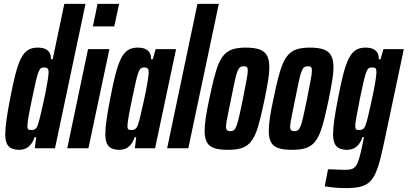

<svg xmlns="http://www.w3.org/2000/svg" viewBox="-20 -763 2098 988"><path d="M81 8Q56 8 39.5 0.5Q23 -7 15 -24.5Q7 -42 7 -72Q7 -104 13.5 -148.5Q20 -193 32 -255Q46 -329 59 -379.5Q72 -430 87 -460.5Q102 -491 122.5 -504.5Q143 -518 173 -518Q199 -518 214 -510.5Q229 -503 236 -490Q243 -477 242 -458H251L311 -743H420L263 0H159L166 -57H158Q150 -33 137.5 -18.5Q125 -4 110.5 2Q96 8 81 8ZM141 -94Q150 -94 156.5 -96.5Q163 -99 168.5 -107Q174 -115 178 -131Q182 -143 188 -169Q194 -195 201.5 -227.5Q209 -260 215.5 -293Q222 -326 226 -352.5Q230 -379 230 -392Q230 -407 224 -411.5Q218 -416 208 -416Q198 -416 191.5 -412.5Q185 -409 178.5 -393.5Q172 -378 164.5 -345.5Q157 -313 145 -255Q132 -193 126.5 -161Q121 -129 121 -115Q121 -105 123 -100.5Q125 -96 130 -95Q135 -94 141 -94Z M458 -627 482 -743H593L568 -627ZM326 0 433 -510H543L435 0Z M596 8Q571 8 554.5 0.5Q538 -7 530 -24.5Q522 -42 522 -72Q522 -104 528.5 -148.5Q535 -193 547 -255Q561 -329 574 -379.5Q587 -430 602 -460.5Q617 -491 637.5 -504.5Q658 -518 688 -518Q714 -518 729 -510.5Q744 -503 751 -490Q758 -477 757 -458H766L781 -510H886L778 0H674L681 -57H673Q665 -33 652.5 -18.5Q640 -4 625.5 2Q611 8 596 8ZM656 -94Q665 -94 671.5 -96.5Q678 -99 683.5 -107Q689 -115 693 -131Q697 -143 703 -169Q709 -195 716.5 -227.5Q724 -260 730.5 -293Q737 -326 741 -352.5Q745 -379 745 -392Q745 -407 739 -411.5Q733 -416 723 -416Q713 -416 706.5 -412.5Q700 -409 693.5 -393.5Q687 -378 679.5 -345.5Q672 -313 660 -255Q647 -193 641.5 -161Q636 -129 636 -115Q636 -105 638 -100.5Q640 -96 645 -95Q650 -94 656 -94Z M840 0 996 -743H1106L949 0Z M1154 8Q1110 8 1083.5 -0.5Q1057 -9 1045 -30.5Q1033 -52 1033 -88Q1033 -117 1039 -158Q1045 -199 1057 -254Q1070 -317 1081.5 -362Q1093 -407 1106 -437Q1119 -467 1137 -485Q1155 -503 1181 -510.5Q1207 -518 1245 -518Q1289 -518 1315.5 -508.5Q1342 -499 1354 -477Q1366 -455 1366 -416Q1366 -388 1359.5 -348.5Q1353 -309 1342 -254Q1329 -193 1318 -148Q1307 -103 1294 -73Q1281 -43 1263 -25Q1245 -7 1218.5 0.5Q1192 8 1154 8ZM1165 -88Q1173 -88 1179 -90.5Q1185 -93 1190.5 -101.5Q1196 -110 1201.5 -128Q1207 -146 1213.5 -176.5Q1220 -207 1230 -254Q1242 -317 1248.5 -350.5Q1255 -384 1255 -399Q1255 -410 1252.5 -414.5Q1250 -419 1245.5 -420.5Q1241 -422 1234 -422Q1223 -422 1216 -417.5Q1209 -413 1202.5 -397.5Q1196 -382 1188.5 -348Q1181 -314 1169 -254Q1157 -193 1150 -159.5Q1143 -126 1143 -111Q1143 -101 1145.5 -96.5Q1148 -92 1153 -90Q1158 -88 1165 -88Z M1484 8Q1440 8 1413.5 -0.5Q1387 -9 1375 -30.5Q1363 -52 1363 -88Q1363 -117 1369 -158Q1375 -199 1387 -254Q1400 -317 1411.5 -362Q1423 -407 1436 -437Q1449 -467 1467 -485Q1485 -503 1511 -510.5Q1537 -518 1575 -518Q1619 -518 1645.5 -508.5Q1672 -499 1684 -477Q1696 -455 1696 -416Q1696 -388 1689.5 -348.5Q1683 -309 1672 -254Q1659 -193 1648 -148Q1637 -103 1624 -73Q1611 -43 1593 -25Q1575 -7 1548.5 0.5Q1522 8 1484 8ZM1495 -88Q1503 -88 1509 -90.5Q1515 -93 1520.5 -101.5Q1526 -110 1531.5 -128Q1537 -146 1543.5 -176.5Q1550 -207 1560 -254Q1572 -317 1578.5 -350.5Q1585 -384 1585 -399Q1585 -410 1582.5 -414.5Q1580 -419 1575.5 -420.5Q1571 -422 1564 -422Q1553 -422 1546 -417.5Q1539 -413 1532.5 -397.5Q1526 -382 1518.5 -348Q1511 -314 1499 -254Q1487 -193 1480 -159.5Q1473 -126 1473 -111Q1473 -101 1475.5 -96.5Q1478 -92 1483 -90Q1488 -88 1495 -88Z M1763 205Q1744 205 1723.5 204Q1703 203 1684.5 200.5Q1666 198 1651 196L1668 108Q1682 108 1699 109Q1716 110 1732 110.5Q1748 111 1757 111Q1779 111 1792 106Q1805 101 1813.5 87.5Q1822 74 1829 49.5Q1836 25 1844 -14Q1846 -25 1848.5 -35.5Q1851 -46 1853 -57H1845Q1837 -33 1824.5 -18.5Q1812 -4 1797.5 2Q1783 8 1768 8Q1743 8 1726.5 0.5Q1710 -7 1702 -24.5Q1694 -42 1694 -72Q1694 -104 1700.5 -148.5Q1707 -193 1719 -255Q1733 -329 1746 -379.5Q1759 -430 1774 -460.5Q1789 -491 1809.5 -504.5Q1830 -518 1860 -518Q1886 -518 1901 -510.5Q1916 -503 1923 -490Q1930 -477 1929 -458H1938L1953 -510H2058L1964 -65Q1950 2 1938.5 48.5Q1927 95 1913.5 126Q1900 157 1881 174Q1862 191 1833.5 198Q1805 205 1763 205ZM1828 -94Q1837 -94 1843.5 -96.5Q1850 -99 1855.5 -107Q1861 -115 1865 -131Q1869 -143 1875 -169Q1881 -195 1888.5 -227.5Q1896 -260 1902.5 -293Q1909 -326 1913 -352.5Q1917 -379 1917 -392Q1917 -407 1912.5 -411.5Q1908 -416 1895 -416Q1885 -416 1878.5 -412.5Q1872 -409 1865.5 -393.5Q1859 -378 1851.5 -345.5Q1844 -313 1832 -255Q1820 -195 1814 -160.5Q1808 -126 1808 -115Q1808 -105 1810 -100.5Q1812 -96 1817 -95Q1822 -94 1828 -94Z"/></svg>

Font: Saira UltraCondensed ExtraBold
Style: Italic
Weight: 800
Width: 1
Italic angle: -12°
Designer: Hector Gatti with collaboration of the Omnibus-Type team
Foundry: Omnibus-Type
Version: Version 1.101